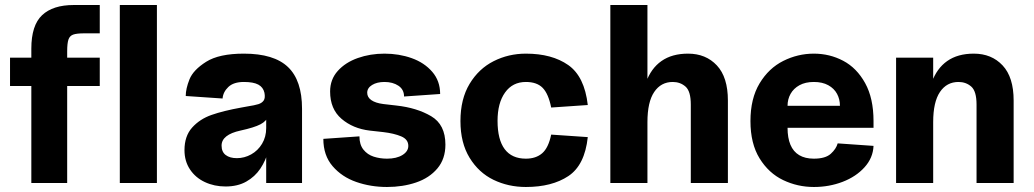

<svg xmlns="http://www.w3.org/2000/svg" viewBox="-20 -730 4124 766"><path d="M274 -710H378V-597H316Q286 -597 272 -592Q258 -587 253 -572Q248 -557 248 -525V0H105V-536Q105 -629 148 -669.5Q191 -710 274 -710ZM20 -500H378V-387H20Z M458 -710H606V0H458Z M716 -131Q716 -187 746.5 -221Q777 -255 824 -271.5Q871 -288 943 -301L965 -305Q997 -310 1011 -314.5Q1025 -319 1032 -329Q1039 -339 1035 -360Q1030 -382 1010.5 -392.5Q991 -403 953 -403Q912 -403 891 -383Q870 -363 868 -337L721 -347Q721 -376 736 -413.5Q751 -451 802.5 -483.5Q854 -516 953 -516Q1073 -516 1129 -462.5Q1185 -409 1185 -296V0H1042V-129H1051Q1040 -89 1018.5 -57Q997 -25 962.5 -5.5Q928 14 880 14Q835 14 797.5 -3.5Q760 -21 738 -54Q716 -87 716 -131ZM1042 -219V-269H1051Q1044 -247 1019 -234Q994 -221 939 -209Q902 -201 883 -186Q864 -171 864 -149Q864 -124 880.5 -111.5Q897 -99 925 -99Q955 -99 982 -114Q1009 -129 1025.5 -156.5Q1042 -184 1042 -219Z M1270 -176 1414 -186Q1414 -153 1430 -133Q1446 -113 1471 -105Q1496 -97 1524 -97Q1562 -97 1585.5 -111.5Q1609 -126 1609 -148Q1609 -174 1580.5 -186Q1552 -198 1509 -203L1455 -209Q1388 -217 1342.5 -256Q1297 -295 1297 -365Q1297 -413 1327.5 -447Q1358 -481 1407.5 -498.5Q1457 -516 1514 -516Q1572 -516 1622.5 -498Q1673 -480 1704.5 -443.5Q1736 -407 1736 -355L1592 -345Q1592 -373 1569.5 -388Q1547 -403 1514 -403Q1484 -403 1464.5 -391Q1445 -379 1445 -360Q1445 -342 1461.5 -330.5Q1478 -319 1509 -315L1561 -309Q1643 -300 1700 -266.5Q1757 -233 1757 -153Q1757 -96 1725 -58Q1693 -20 1640 -2Q1587 16 1524 16Q1459 16 1401.5 -4Q1344 -24 1307 -67Q1270 -110 1270 -176Z M1817 -247Q1817 -335 1853.5 -395.5Q1890 -456 1949.5 -486Q2009 -516 2078 -516Q2182 -516 2247 -470.5Q2312 -425 2325 -311L2179 -301Q2168 -356 2145 -379.5Q2122 -403 2078 -403Q2025 -403 1995 -361Q1965 -319 1965 -248Q1965 -173 1993.5 -135Q2022 -97 2078 -97Q2118 -97 2143 -118.5Q2168 -140 2179 -193L2325 -183Q2313 -71 2247.5 -27.5Q2182 16 2078 16Q2008 16 1949 -12.5Q1890 -41 1853.5 -100.5Q1817 -160 1817 -247Z M2664 -403Q2617 -403 2590 -363Q2563 -323 2563 -243L2537 -263Q2537 -344 2557 -400.5Q2577 -457 2619 -486.5Q2661 -516 2725 -516Q2796 -516 2840 -469Q2884 -422 2884 -329V0H2736V-313Q2736 -366 2715 -384.5Q2694 -403 2664 -403ZM2415 -710H2563V0H2415Z M2974 -247Q2974 -337 3010.5 -397.5Q3047 -458 3105 -487Q3163 -516 3227 -516Q3290 -516 3344 -487.5Q3398 -459 3431.5 -398.5Q3465 -338 3465 -247V-220H3122Q3122 -180 3133.5 -152.5Q3145 -125 3168.5 -111Q3192 -97 3227 -97Q3273 -97 3294.5 -116.5Q3316 -136 3322 -158L3465 -148Q3463 -100 3429 -62.5Q3395 -25 3341.5 -4.5Q3288 16 3227 16Q3162 16 3104.5 -11.5Q3047 -39 3010.5 -98Q2974 -157 2974 -247ZM3227 -403Q3193 -403 3169.5 -390Q3146 -377 3134 -355.5Q3122 -334 3122 -308H3331Q3331 -334 3319.5 -355.5Q3308 -377 3284.5 -390Q3261 -403 3227 -403Z M3804 -403Q3757 -403 3730 -363Q3703 -323 3703 -243L3677 -263Q3677 -344 3697 -400.5Q3717 -457 3759 -486.5Q3801 -516 3865 -516Q3936 -516 3980 -469Q4024 -422 4024 -329V0H3876V-313Q3876 -366 3855 -384.5Q3834 -403 3804 -403ZM3555 -500H3703V0H3555Z"/></svg>

Font: Uncut Sans VF
Style: Regular
Weight: 400
Designer: Kasper Nordkvist
Foundry: Uncut Type
Version: Version 1.100;FEAKit 1.0